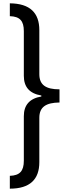

<svg xmlns="http://www.w3.org/2000/svg" viewBox="-20 -906 408 1152"><path d="M39 -886V-809C99 -807 123 -781 123 -719V-451C123 -385 156 -345 228 -333V-327C157 -315 123 -275 123 -209V58C123 120 99 147 39 149V226C160 226 216 170 216 67V-199C216 -265 257 -290 337 -291V-370C257 -370 216 -395 216 -461V-725C216 -829 160 -885 39 -886Z"/></svg>

Font: Noto Sans Kannada UI ExtraCondensed Medium
Style: Regular
Weight: 500
Width: 2
Designer: Jelle Bosma - Monotype Design Team
Foundry: Monotype Imaging Inc.
Version: Version 2.005